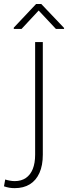

<svg xmlns="http://www.w3.org/2000/svg" viewBox="-89 -742 345 975"><path d="M89.4 -528.3H128.4V43.5Q128.4 98.1 111.3 136.2Q94.2 174.3 62.5 193.8Q30.8 213.4 -14.2 213.4Q-29.3 213.4 -42 211.2Q-54.7 209 -68.8 204.1L-62.5 169.4Q-54.7 172.4 -40.8 175Q-26.9 177.7 -14.2 177.7Q19 177.7 42.2 161.9Q65.4 146 77.4 116.2Q89.4 86.4 89.4 43.5ZM120.6 -721.7 236.3 -600.1V-595.2H194.8L107.4 -688.5L20.5 -595.2H-19V-601.6L94.2 -721.7Z"/></svg>

Font: Roboto ExtraLight
Style: Regular
Weight: 250
Designer: Christian Robertson
Foundry: Google
Version: Version 3.009; 2024